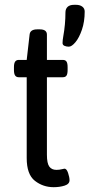

<svg xmlns="http://www.w3.org/2000/svg" viewBox="-20 -772 372 798"><path d="M91 -115V-451H58Q48 -451 43 -458Q38 -465 38 -481V-493Q38 -509 43 -516Q48 -523 58 -523H91L103 -628Q105 -650 135 -650H145Q175 -650 175 -628V-523H241Q252 -523 256.5 -516Q261 -509 261 -493V-481Q261 -465 256.5 -458Q252 -451 241 -451H175V-129Q175 -93 185 -79.5Q195 -66 214 -66Q227 -66 236 -68.5Q245 -71 248 -71Q257 -71 263 -53Q269 -35 269 -23Q269 -7 248.5 -0.5Q228 6 203 6Q159 6 125 -20.5Q91 -47 91 -115ZM240 -593Q240 -605 243 -621Q252 -671 252 -720Q252 -735 261 -743.5Q270 -752 288 -752H296Q312 -752 322 -744.5Q332 -737 332 -724Q332 -682 320.5 -648.5Q309 -615 293.5 -596.5Q278 -578 266 -578Q256 -578 248 -581.5Q240 -585 240 -593Z"/></svg>

Font: Asap Condensed
Style: Regular
Weight: 400
Designer: Pablo Cosgaya
Foundry: Omnibus-Type
Version: Version 1.010; ttfautohint (v1.8)